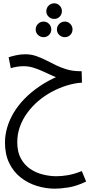

<svg xmlns="http://www.w3.org/2000/svg" viewBox="-20 -743 539 1157"><path d="M312 394Q255 394 201 377Q147 360 104 326Q61 292 35.5 239.5Q10 187 10 116Q10 70 23.5 24.5Q37 -21 63 -64.5Q89 -108 128 -148Q167 -188 218.5 -223Q270 -258 333 -285L343 -269Q317 -277 290 -289.5Q263 -302 235.5 -314.5Q208 -327 180 -335.5Q152 -344 123 -344Q101 -344 80.5 -340.5Q60 -337 45 -332L32 -398Q50 -404 77 -410Q104 -416 132 -416Q167 -416 197.5 -405.5Q228 -395 257.5 -380Q287 -365 317.5 -350Q348 -335 383.5 -324.5Q419 -314 463 -314H472L474 -245Q428 -242 381.5 -227.5Q335 -213 291.5 -189.5Q248 -166 210.5 -134Q173 -102 144.5 -63Q116 -24 100 20.5Q84 65 84 114Q84 172 105.5 211.5Q127 251 161.5 274.5Q196 298 238 308.5Q280 319 320 319Q350 319 387 313Q424 307 473 288L499 351Q441 379 392 386.5Q343 394 312 394ZM307 -629Q287 -629 273 -642.5Q259 -656 259 -675Q259 -695 273 -709Q287 -723 307 -723Q326 -723 339.5 -709Q353 -695 353 -676Q353 -656 339.5 -642.5Q326 -629 307 -629ZM243 -519Q223 -519 209 -532.5Q195 -546 195 -565Q195 -585 209 -599Q223 -613 243 -613Q262 -613 275.5 -599Q289 -585 289 -566Q289 -546 275.5 -532.5Q262 -519 243 -519ZM371 -519Q351 -519 337 -532.5Q323 -546 323 -565Q323 -585 337 -599Q351 -613 371 -613Q390 -613 403.5 -599Q417 -585 417 -566Q417 -546 403.5 -532.5Q390 -519 371 -519Z"/></svg>

Font: Noto Sans Arabic ExtraCondensed
Style: Regular
Weight: 400
Width: 2
Designer: Monotype Design Team, Nadine Chahine, Nizar Qandah and Khaled Hosny
Foundry: Monotype Imaging Inc.
Version: Version 2.012